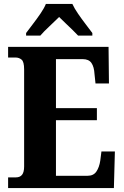

<svg xmlns="http://www.w3.org/2000/svg" viewBox="-20 -951 625 971"><path d="M21 0V-54H61Q81 -54 91.5 -67Q102 -80 102 -109V-600Q102 -639 89 -649.5Q76 -660 60 -660H21V-714H529L531 -529H463L458 -576Q456 -613 442.5 -632.5Q429 -652 398 -652H263V-404H470V-343H263V-62H423Q453 -62 467.5 -83.5Q482 -105 487 -138L493 -185H561L556 0ZM112 -784Q126 -803 146 -829Q166 -855 184.5 -882Q203 -909 212 -931H346Q356 -909 374.5 -882Q393 -855 413 -829Q433 -803 447 -784V-771H375Q365 -782 347.5 -799Q330 -816 311 -834Q292 -852 279 -865Q258 -844 229 -817Q200 -790 184 -771H112Z"/></svg>

Font: Noto Serif Bengali Condensed ExtraBold
Style: Regular
Weight: 800
Width: 3
Designer: Juan Bruce, Universal Thirst, Indian Type Foundry and the Monotype Design Team.
Foundry: Monotype Imaging Inc.
Version: Version 2.003; ttfautohint (v1.8.4.7-5d5b)